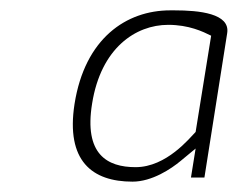

<svg xmlns="http://www.w3.org/2000/svg" viewBox="-20 -711 459 371"><path d="M124 -510C107 -400 158 -360 236 -360C274 -360 311 -385 329 -400L358 -424L349 -368H375L419 -647C425 -685 365 -691 317 -691H309C224 -691 144 -637 124 -510ZM158 -511C175 -618 242 -663 305 -663C345 -663 372 -650 388 -642L358 -456C347 -445 302 -388 242 -388C187 -388 142 -413 158 -511Z"/></svg>

Font: Charger Sport
Style: HLNrwObl
Weight: 100
Designer: Jasper
Foundry: Cannot Into Space Fonts
Version: Version 1.1